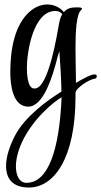

<svg xmlns="http://www.w3.org/2000/svg" viewBox="-20 -469 452 857"><path d="M109 368C221 368 317 238 317 -38V-54C317 -76 380 -116 404 -118C409 -118 412 -124 412 -129C412 -132 411 -135 407 -136C406 -136 404 -137 402 -137C387 -137 356 -121 319 -99V-110C319 -139 317 -196 317 -254C317 -329 321 -406 342 -424C344 -426 346 -428 346 -430C346 -433 342 -436 331 -436H319C303 -436 281 -434 265 -415C249 -435 222 -449 191 -449C165 -449 136 -439 109 -414C47 -356 26 -254 26 -147C26 -92 36 7 106 7C173 7 214 -123 237 -215C239 -223 242 -232 245 -241C249 -188 254 -102 254 -67V-60C196 -24 92 49 46 138C23 183 7 231 7 272C7 327 35 368 109 368ZM132 -74C101 -74 100 -149 100 -167C100 -236 128 -420 227 -420C239 -420 250 -416 258 -406C252 -396 247 -383 244 -366C235 -317 197 -74 135 -74ZM98 347C68 347 51 317 51 273C51 243 60 205 78 166C126 61 222 -16 255 -35C245 199 196 347 98 347Z"/></svg>

Font: Style Script
Style: Regular
Weight: 400
Designer: Robert E. Leuschke
Foundry: Robert E. Leuschke
Version: Version 1.010